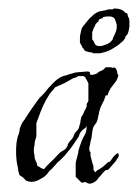

<svg xmlns="http://www.w3.org/2000/svg" viewBox="-20 -430 326 454"><path d="M195 4Q191 5 187 3L181 0Q179 2 173 2L159 -12V-45Q160 -46 160 -49Q160 -52 161 -53Q162 -57 163 -61Q164 -65 165 -69Q165 -73 166.5 -77Q168 -81 169 -85Q173 -98 178 -107Q185 -117 185 -131H184Q183 -127 178 -125Q174 -122 171 -118Q169 -114 168 -113Q168 -111 166 -107L154 -89Q151 -85 148 -80.5Q145 -76 141 -72Q139 -70 137 -67Q135 -64 132 -61L121 -50Q120 -49 118.5 -48Q117 -47 115 -45Q113 -42 109 -38Q105 -34 103 -31Q102 -30 100.5 -29Q99 -28 97 -26L91 -18Q86 -13 83 -11Q79 -9 75 -6.5Q71 -4 66 -2Q60 0 55 0Q52 0 49.5 -0.5Q47 -1 44 -2Q40 -3 38 -7Q34 -11 32 -12L26 -16L23 -27Q23 -30 22.5 -33Q22 -36 21 -39Q18 -54 18 -73Q18 -83 19 -91.5Q20 -100 22 -107Q23 -109 24 -112Q25 -115 26 -119Q26 -123 27 -126.5Q28 -130 29 -132Q31 -137 34 -142Q36 -144 38 -147Q40 -150 41 -152L55 -173L70 -194Q74 -200 77 -202Q79 -204 81 -206Q83 -208 85 -210Q93 -221 104 -232Q115 -244 127 -249Q128 -250 129.5 -250Q131 -250 132 -251Q136 -251 137 -252Q139 -253 142.5 -254Q146 -255 150 -256Q158 -259 162 -259L186 -261Q193 -261 193 -257Q190 -253 199 -253Q203 -254 206 -255Q209 -256 210 -257Q214 -261 224 -265Q225 -266 225.5 -266.5Q226 -267 227 -268Q227 -268 230 -271H243Q245 -269 248 -270Q251 -271 253 -269Q254 -268 255 -266Q256 -264 257 -261Q257 -255 260 -252Q258 -244 255 -239Q251 -233 249 -231L243 -223Q241 -221 239.5 -217.5Q238 -214 236 -210Q235 -204 233 -204Q232 -204 232.5 -204.5Q233 -205 231 -205Q230 -205 228 -199Q227 -195 225 -191Q223 -187 221 -183Q217 -176 215 -167Q214 -165 214 -162.5Q214 -160 213 -158Q212 -156 212 -153.5Q212 -151 211 -149Q210 -142 205 -136Q200 -130 199 -123L196 -102Q194 -97 193 -89Q192 -85 191.5 -82.5Q191 -80 191 -78Q191 -74 192 -72.5Q193 -71 194 -70V-62L197 -50Q198 -46 199 -43Q200 -40 201 -37V-29Q202 -26 205 -23H206Q208 -26 211 -28Q213 -29 215 -30Q217 -31 218 -32Q224 -36 226 -38L235 -46Q236 -47 237 -47Q238 -47 238 -47Q239 -47 241 -49Q242 -51 244 -53.5Q246 -56 248 -59Q254 -66 259 -68Q260 -67 260 -66Q260 -65 261 -64Q261 -60 259 -57Q257 -54 256 -53Q255 -50 252 -47L245 -39L237 -30Q235 -28 234 -28Q230 -28 229 -27L224 -22Q222 -20 221 -18.5Q220 -17 219 -16Q216 -13 213.5 -10Q211 -7 209 -4Q203 2 195 4ZM84 -30 91 -38Q93 -40 95 -42Q97 -44 99 -46Q106 -52 112 -59Q116 -63 119 -66.5Q122 -70 126 -72Q127 -73 131 -75Q133 -76 136 -79L140 -86Q140 -88 141 -90Q142 -92 143 -93Q144 -95 148 -99Q152 -103 153 -106Q154 -107 154 -108Q154 -109 155 -110Q156 -112 156 -113Q156 -114 157 -115Q158 -117 161 -120Q165 -124 166 -126Q167 -130 168 -133.5Q169 -137 170 -140Q170 -144 171 -147.5Q172 -151 173 -155Q175 -157 176.5 -160Q178 -163 179 -166Q184 -174 185 -179V-184Q185 -184 187 -188Q188 -188 188 -189Q188 -190 189 -191V-233Q188 -234 188 -235Q188 -236 187 -237Q186 -238 186 -239Q186 -240 185 -241Q183 -245 182 -246Q182 -248 179 -249Q177 -251 173 -250H165Q164 -249 160 -247Q158 -246 156.5 -246Q155 -246 153 -245L139 -237Q132 -233 125 -230L111 -224Q110 -223 109 -222Q108 -221 107 -219Q101 -213 97 -207L89 -194Q82 -181 76.5 -167Q71 -153 66 -139V-107Q65 -106 65 -104.5Q65 -103 64 -101Q63 -99 63 -97.5Q63 -96 62 -94Q62 -93 62 -90.5Q62 -88 61 -84Q60 -80 60 -77.5Q60 -75 60 -74Q60 -68 61 -66Q62 -63 62 -56L65 -48Q68 -44 68 -38Q70 -37 72 -36Q74 -35 75 -34Q77 -32 84 -30ZM200 -304Q200 -306 190 -307Q179 -309 178 -314Q178 -316 176 -316Q175 -316 175 -318L173 -322Q171 -325 169 -329V-338Q169 -347 170 -349Q171 -351 171 -354L173 -362L175 -366Q177 -368 179 -371Q181 -374 183 -376L193 -388Q196 -390 198.5 -392.5Q201 -395 202 -396Q205 -398 209 -400.5Q213 -403 220 -404L231 -406Q235 -408 238 -408H247L249 -410Q269 -410 276 -400L281 -398L283 -390Q286 -387 286 -379V-374Q286 -371 286 -368Q286 -365 285 -362Q285 -359 283 -353Q282 -349 279 -346L276 -344Q278 -345 276 -340Q275 -338 272.5 -335Q270 -332 266 -329Q260 -323 248 -316Q237 -309 225 -306L216 -304ZM216 -321Q222 -321 231 -325Q240 -328 245 -335Q247 -337 247 -339V-340L250 -346Q256 -358 256 -365V-373L255 -374Q255 -378 253 -380Q253 -384 250 -387Q246 -391 240 -391H232Q229 -391 223 -389V-387Q220 -387 219 -386Q215 -384 214 -384L213 -380Q212 -379 210 -377Q208 -375 206 -373Q205 -369 203 -366Q201 -363 200 -359Q200 -359 200 -358Q200 -357 199 -356Q198 -355 198 -354Q198 -353 198 -353V-337Q200 -335 201.5 -332.5Q203 -330 204 -327Q206 -321 216 -321Z"/></svg>

Font: Estonia
Style: Regular
Weight: 400
Designer: Robert E. Leuschke
Foundry: Robert E. Leuschke
Version: Version 1.014; ttfautohint (v1.8.3)